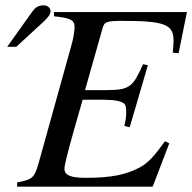

<svg xmlns="http://www.w3.org/2000/svg" viewBox="-20 -698 719 718"><path d="M7 -523H41L129 -604C152 -625 169 -641 169 -656C169 -671 155 -678 144 -678C123 -678 112 -670 101 -655ZM679 -653H182V-637C244 -631 259 -623 259 -596C259 -584 254 -552 248 -532L125 -90C109 -32 100 -26 44 -16V0H551L613 -162L597 -170C559 -117 535 -89 503 -72C452 -45 398 -33 300 -33C244 -33 221 -43 221 -67C221 -79 232 -125 257 -213L289 -325H367C407 -325 434 -320 445 -310C450 -305 452 -296 452 -279C452 -261 450 -249 445 -227L465 -222L533 -454L515 -458C477 -373 466 -361 376 -361H298L364 -594C370 -616 380 -620 437 -620C594 -620 629 -607 629 -547C629 -534 628 -518 626 -501L648 -499Z"/></svg>

Font: XITS
Style: Italic
Weight: 400
Italic angle: -16.33°
Designer: MicroPress Inc., with final additions and corrections provided by Coen Hoffman, Elsevier (retired)
Version: Version 1.107